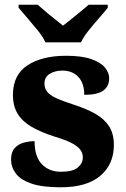

<svg xmlns="http://www.w3.org/2000/svg" viewBox="-20 -786 536 816"><path d="M238 10Q159 10 113 -6Q67 -22 47 -49Q27 -76 27 -108Q27 -139 42 -156Q57 -173 80 -179.5Q103 -186 127 -186Q127 -120 158 -88Q189 -56 239 -56Q289 -56 310.5 -74Q332 -92 332 -117Q332 -137 319.5 -152Q307 -167 280.5 -180Q254 -193 210 -206Q152 -225 113.5 -247.5Q75 -270 55 -302.5Q35 -335 35 -383Q35 -468 97 -508.5Q159 -549 261 -549Q327 -549 367.5 -535Q408 -521 426 -499Q444 -477 444 -454Q444 -419 419 -401Q394 -383 338 -383Q338 -433 312.5 -459.5Q287 -486 245 -486Q213 -486 191 -472Q169 -458 169 -431Q169 -411 180 -396.5Q191 -382 219 -369Q247 -356 297 -340Q346 -324 384 -303Q422 -282 443 -250Q464 -218 464 -170Q464 -88 406.5 -39Q349 10 238 10ZM173 -606Q163 -629 141.5 -655.5Q120 -682 97.5 -708Q75 -734 59 -753V-766H140Q152 -756 171.5 -739Q191 -722 212 -705.5Q233 -689 248 -677Q263 -689 284 -705.5Q305 -722 325 -739Q345 -756 357 -766H438V-753Q423 -734 400 -708Q377 -682 356 -655.5Q335 -629 324 -606Z"/></svg>

Font: Noto Serif Kannada ExtraBold
Style: Regular
Weight: 800
Version: Version 2.003